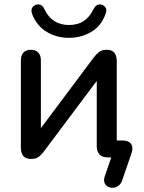

<svg xmlns="http://www.w3.org/2000/svg" viewBox="-20 -724 660 883"><path d="M541 108Q535 123 524 131Q513 139 499.5 139.5Q486 140 475.5 134Q465 128 460.5 116Q456 104 462 86L507 -44L511 0H476Q451 0 438 -13.5Q425 -27 425 -52V-388H452L180 -25Q171 -13 158.5 -3Q146 7 123 7Q108 7 97.5 1.5Q87 -4 81.5 -16Q76 -28 76 -47V-446Q76 -470 88 -482.5Q100 -495 122 -495Q144 -495 156 -482.5Q168 -470 168 -446V-100H142L413 -462Q423 -475 436 -485Q449 -495 471 -495Q486 -495 496 -489.5Q506 -484 511.5 -472Q517 -460 517 -441V-65L503 -78H542Q571 -78 582.5 -62.5Q594 -47 585 -20ZM297 -550Q240 -550 194.5 -577.5Q149 -605 128 -659Q122 -676 127 -686.5Q132 -697 145 -702Q158 -706 168 -701Q178 -696 185 -680Q202 -645 230 -627Q258 -609 297 -609Q337 -609 364.5 -627Q392 -645 409 -680Q417 -696 427 -701Q437 -706 449 -702Q462 -697 467 -686.5Q472 -676 465 -659Q446 -605 400 -577.5Q354 -550 297 -550Z"/></svg>

Font: Nunito SemiBold
Style: Regular
Weight: 600
Designer: Vernon Adams
Foundry: Vernon Adams
Version: Version 3.602